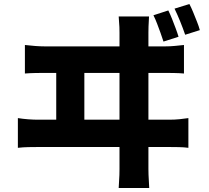

<svg xmlns="http://www.w3.org/2000/svg" viewBox="-20 -874 1040 956"><path d="M818 -822Q828 -802 837 -779Q846 -756 854.5 -733.5Q863 -711 869 -691L794 -667Q787 -689 779 -711Q771 -733 762.5 -755.5Q754 -778 744 -798ZM923 -854Q933 -835 942.5 -811.5Q952 -788 961 -765.5Q970 -743 975 -724L902 -701Q891 -733 877.5 -766.5Q864 -800 849 -831ZM722 -792Q720 -760 719.5 -741.5Q719 -723 719 -712Q719 -704 719 -665.5Q719 -627 719 -567.5Q719 -508 719 -438.5Q719 -369 719 -300Q719 -231 719 -172.5Q719 -114 719 -76Q719 -38 719 -33Q719 -27 719.5 -4.5Q720 18 723 62H571Q574 19 574.5 -2.5Q575 -24 575 -31Q575 -36 575 -74Q575 -112 575 -171.5Q575 -231 575 -301.5Q575 -372 575 -442Q575 -512 575 -571.5Q575 -631 575 -669Q575 -707 575 -712Q575 -723 574.5 -739Q574 -755 571 -792ZM260 -245V-574H400V-245ZM69 -286Q94 -282 120.5 -280Q147 -278 170 -278H822Q850 -278 874.5 -280.5Q899 -283 918 -286V-138Q897 -141 869 -141.5Q841 -142 822 -142H170Q148 -142 121.5 -141.5Q95 -141 69 -138ZM104 -650Q129 -647 155.5 -645Q182 -643 206 -643H800Q828 -643 852 -645.5Q876 -648 896 -650V-508Q874 -510 845.5 -510.5Q817 -511 800 -511H206Q183 -511 156.5 -510.5Q130 -510 104 -508Z"/></svg>

Font: Noto Sans KR ExtraBold
Style: Regular
Weight: 800
Designer: Ryoko NISHIZUKA  (kana, bopomofo & ideographs); Paul D. Hunt (Latin, Greek & Cyrillic); Sandoll Communications , Soo-you
Foundry: Adobe
Version: Version 2.004-H2;hotconv 1.0.118;makeotfexe 2.5.65603